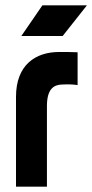

<svg xmlns="http://www.w3.org/2000/svg" viewBox="-20 -700 346 720"><path d="M201 -505C115 -505 40 -458 40 -337V0H156V-302C156 -367 182 -382 212 -383C236 -384 249 -384 271 -381V-504C252 -505 225 -505 201 -505ZM60 -565H215L306 -680H139Z"/></svg>

Font: Fervojo
Style: Bold
Weight: 700
Designer: kohakuno
Version: ver.1.0